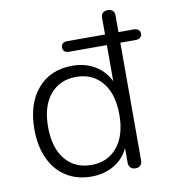

<svg xmlns="http://www.w3.org/2000/svg" viewBox="-81 -780 755 857"><g transform="rotate(-10 296.5 -351.5)"><path d="M50 -243Q50 -359 108 -426.5Q166 -494 265 -494Q323 -494 367.5 -467.5Q412 -441 434 -394V-558H262Q249 -558 242 -564.5Q235 -571 235 -582Q235 -593 242 -599.5Q249 -606 262 -606H434V-682Q434 -696 442 -703.5Q450 -711 465 -711Q479 -711 487 -703.5Q495 -696 495 -682V-606H565Q578 -606 585.5 -599.5Q593 -593 593 -582Q593 -571 585.5 -564.5Q578 -558 565 -558H495V-25Q495 -10 487 -2Q479 6 465 6Q451 6 442.5 -2Q434 -10 434 -25V-91Q412 -44 367.5 -18Q323 8 265 8Q200 8 151.5 -22.5Q103 -53 76.5 -110Q50 -167 50 -243ZM435 -243Q435 -337 391.5 -389.5Q348 -442 274 -442Q199 -442 155.5 -389.5Q112 -337 112 -243Q112 -149 155.5 -96Q199 -43 274 -43Q348 -43 391.5 -96Q435 -149 435 -243Z"/></g></svg>

Font: SN Pro Light
Style: Regular
Weight: 300
Designer: Tobias Whetton
Foundry: Supernotes
Version: Version 1.002